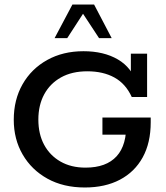

<svg xmlns="http://www.w3.org/2000/svg" viewBox="-20 -821 737 851"><path d="M356 10Q261 10 190.5 -29Q120 -68 80.5 -136Q41 -204 41 -290Q41 -379 80 -447.5Q119 -516 189 -555Q259 -594 350 -594Q440 -594 502.5 -557.5Q565 -521 588 -447L560 -464V-583H632V-391H564Q537 -450 487 -477.5Q437 -505 367 -505Q299 -505 250.5 -478Q202 -451 176 -403Q150 -355 150 -291Q150 -227 175.5 -179.5Q201 -132 248 -105Q295 -78 359 -78Q451 -78 497 -128.5Q543 -179 539 -278L588 -224H434V-300H648V-279Q648 -188 612.5 -123.5Q577 -59 511.5 -24.5Q446 10 356 10ZM222 -652 301 -801H397L475 -652H419L348 -760L278 -652Z"/></svg>

Font: Rokkitt Medium
Style: Regular
Weight: 500
Version: Version 3.103